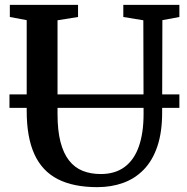

<svg xmlns="http://www.w3.org/2000/svg" viewBox="-20 -763 772 791"><path d="M381 8Q282.5 8 218 -25Q153.5 -58 121.8 -127.5Q90 -197 90 -306V-680L20.5 -693V-743H301.5V-693L217 -679.5V-293Q217 -225.5 229.2 -178.2Q241.5 -131 264.5 -101.8Q287.5 -72.5 320.5 -59.2Q353.5 -46 395 -46Q454 -46 493.2 -75Q532.5 -104 552 -159.5Q571.5 -215 571.5 -293.5L570.5 -679.5L488 -693V-743H719V-693L649 -680L648 -299.5Q648 -218 628.2 -159.8Q608.5 -101.5 572.2 -64.2Q536 -27 487.2 -9.5Q438.5 8 381 8ZM719 -374V-318.5H19V-374Z"/></svg>

Font: Merriweather 36pt SemiBold
Style: Regular
Weight: 600
Version: Version 2.100